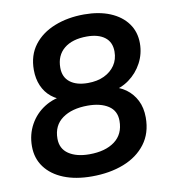

<svg xmlns="http://www.w3.org/2000/svg" viewBox="-81 -784 763 864"><g transform="rotate(-10 300.0 -352.0)"><path d="M270 10Q196 10 141.5 -12Q87 -34 57 -74.5Q27 -115 27 -170Q27 -224 51.5 -268.5Q76 -313 119 -340Q162 -367 215 -370L212 -350Q176 -359 149.5 -380.5Q123 -402 109 -434.5Q95 -467 95 -507Q95 -574 130 -620Q165 -666 225.5 -690Q286 -714 361 -714Q429 -714 479.5 -693Q530 -672 558 -633.5Q586 -595 586 -543Q586 -495 564 -453.5Q542 -412 504 -384.5Q466 -357 418 -351L421 -371Q461 -364 490.5 -342.5Q520 -321 537 -287.5Q554 -254 554 -209Q554 -138 517 -89Q480 -40 416 -15Q352 10 270 10ZM276 -90Q349 -90 392 -122Q435 -154 435 -215Q435 -261 399.5 -284Q364 -307 306 -307Q233 -307 189.5 -275.5Q146 -244 146 -184Q146 -138 181.5 -114Q217 -90 276 -90ZM325 -407Q368 -407 399.5 -422Q431 -437 449 -463.5Q467 -490 467 -526Q467 -569 437.5 -591.5Q408 -614 356 -614Q289 -614 251.5 -583Q214 -552 214 -496Q214 -453 243.5 -430Q273 -407 325 -407Z"/></g></svg>

Font: Nunito Sans 12pt ExtraLight 12pt
Style: Bold Italic
Weight: 700
Italic angle: -9°
Version: Version 3.101;gftools[0.9.27]